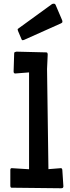

<svg xmlns="http://www.w3.org/2000/svg" viewBox="-20 -1006 373 1026"><path d="M311.5 -899.4Q313.5 -895.5 313.5 -889.9Q313.5 -884.3 306.2 -881.3L107.9 -792.5Q104 -791 100.6 -791Q97.2 -791 95.2 -795.9L76.2 -840.8Q74.2 -845.7 74.2 -848.6Q74.2 -851.6 78.6 -854L256.8 -983.4Q260.7 -986.3 267.6 -986.3Q274.4 -986.3 277.3 -979.5ZM61.5 -613.3Q52.7 -613.3 52.7 -624L55.7 -719.7Q55.7 -725.6 58.6 -727.3Q61.5 -729 67.4 -730L226.1 -726.1Q231.4 -726.1 232.9 -723.4Q234.4 -720.7 234.9 -714.8L231.4 -637.2L238.8 -102.1L305.2 -107.4Q312 -107.4 313 -98.1L318.8 -9.8Q317.9 -3.9 315.7 -2.2Q313.5 -0.5 307.1 0L42 -2.9Q35.2 -2.9 35.2 -14.6V-98.1Q35.2 -107.4 43 -107.4L135.3 -101.6V-619.1Z"/></svg>

Font: Wellfleet
Style: Regular
Weight: 400
Designer: Riccardo De Franceschi
Foundry: Riccardo De Franceschi
Version: Version 1.002